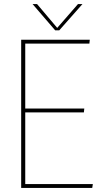

<svg xmlns="http://www.w3.org/2000/svg" viewBox="-20 -923 520 943"><path d="M84 -728H421L419 -709H104V-390H394L392 -371H104V-19H436L433 0H84ZM251 -774 140 -903H162L261 -786L363 -903H385L271 -774Z"/></svg>

Font: Murecho Thin
Style: Regular
Weight: 100
Designer: Neil Summerour
Foundry: Positype
Version: Version 1.010